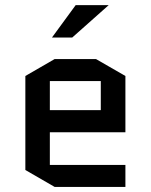

<svg xmlns="http://www.w3.org/2000/svg" viewBox="-20 -738 595 758"><path d="M475.1 -86.9V0H195.8L80.1 -66.9V-438L195.8 -504.9H358.9L475.1 -438V-215.8H176.8V-86.9ZM176.8 -418V-303.2H377.9V-418ZM185.1 -589.8 278.8 -717.8H409.2L265.1 -589.8Z"/></svg>

Font: Quantico
Style: Regular
Weight: 400
Designer: Matt Desmond
Foundry: MADtype
Version: Version 2.002